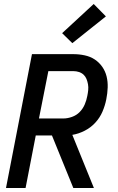

<svg xmlns="http://www.w3.org/2000/svg" viewBox="-20 -941 590 961"><path d="M108 0H10L140 -670H347Q376 -670 404 -664Q432 -658 454 -643.5Q476 -629 491.5 -607Q507 -585 513.5 -558.5Q520 -532 519 -503Q518 -474 512 -444Q506 -413 493 -382.5Q480 -352 457 -327Q434 -302 403.5 -286.5Q373 -271 342 -266L450 0H347L240 -263H159ZM175 -348H297Q318 -348 340.5 -356Q363 -364 379 -380.5Q395 -397 404 -418Q413 -439 417 -461Q420 -475 421.5 -490Q423 -505 420.5 -519Q418 -533 413 -545.5Q408 -558 398.5 -567Q389 -576 375.5 -580.5Q362 -585 347 -585H222ZM342 -725 291 -775 449 -921 510 -859Z"/></svg>

Font: Lode Dark Term
Style: Bold Italic
Weight: 700
Italic angle: -11°
Monospace: yes
Designer: Belleve Invis
Foundry: Belleve Invis
Version: Version 29.2.0